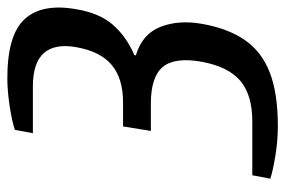

<svg xmlns="http://www.w3.org/2000/svg" viewBox="-144 -606 760 511"><g transform="rotate(-90 235.5 -350.0)"><path d="M156 10Q117 10 77.5 3.5Q38 -3 16 -10L25 -58H168Q239 -58 276.5 -90Q314 -122 327 -192Q340 -264 313.5 -296Q287 -328 216 -328H143L155 -402H219Q283 -402 319 -432.5Q355 -463 366 -527Q376 -583 350.5 -612.5Q325 -642 261 -642H137L146 -690Q170 -698 210.5 -704Q251 -710 283 -710Q399 -710 441 -663.5Q483 -617 467 -527Q457 -465 425.5 -429Q394 -393 345 -372L344 -368Q401 -351 420 -302.5Q439 -254 428 -192Q416 -123 385 -78Q354 -33 298.5 -11.5Q243 10 156 10Z"/></g></svg>

Font: Cuprum Medium
Style: Italic
Weight: 500
Italic angle: -10°
Version: Version 3.000